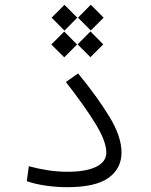

<svg xmlns="http://www.w3.org/2000/svg" viewBox="-20 -775 626 797"><path d="M258.8 2Q215.8 2 171.6 -4.2Q127.4 -10.3 91.3 -22.9L99.6 -85Q139.6 -74.2 179.7 -68.1Q219.7 -62 259.8 -62Q337.4 -62 379.4 -82.8Q421.4 -103.5 421.4 -142.1Q421.4 -188.5 374.8 -263.9Q328.1 -339.4 253.4 -434.6L304.2 -470.2Q382.8 -374.5 433.6 -291.5Q484.4 -208.5 484.4 -142.1Q484.4 -75.7 430.7 -36.9Q377 2 258.8 2ZM355.5 -537.6 302.2 -590.8 355.5 -644.5 408.7 -590.8ZM356.9 -648.4 303.7 -701.7 356.9 -755.4 410.2 -701.7ZM246.6 -537.1 192.9 -590.3 246.6 -644 299.8 -590.3ZM247.6 -647.9 194.3 -701.7 247.6 -754.9 300.8 -701.7Z"/></svg>

Font: Cascadia Mono PL Light
Style: Regular
Weight: 300
Monospace: yes
Designer: Aaron Bell
Foundry: Saja Typeworks
Version: Version 2404.023; ttfautohint (v1.8.4)